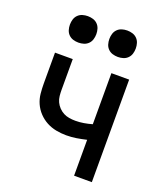

<svg xmlns="http://www.w3.org/2000/svg" viewBox="-137 -826 773 915"><g transform="rotate(20 250.0 -368.5)"><path d="M348 0V-182Q323 -176 297.5 -172Q272 -168 246 -168Q220 -168 194.5 -173Q169 -178 146.5 -190Q124 -202 106 -221Q88 -240 77.5 -263.5Q67 -287 64.5 -313Q62 -339 62 -364V-520H152V-364Q152 -349 153.5 -333.5Q155 -318 161.5 -304Q168 -290 179 -278.5Q190 -267 203.5 -260Q217 -253 232.5 -250.5Q248 -248 264 -248Q285 -248 306 -251.5Q327 -255 348 -261V-520H438V0ZM350 -603Q336 -603 323 -607Q310 -611 300.5 -620.5Q291 -630 287 -643Q283 -656 283 -670Q283 -684 287 -697Q291 -710 300.5 -719.5Q310 -729 323 -733Q336 -737 350 -737Q364 -737 377 -733Q390 -729 399.5 -719.5Q409 -710 413 -697Q417 -684 417 -670Q417 -656 413 -643Q409 -630 399.5 -620.5Q390 -611 377 -607Q364 -603 350 -603ZM150 -603Q136 -603 123 -607Q110 -611 100.5 -620.5Q91 -630 87 -643Q83 -656 83 -670Q83 -684 87 -697Q91 -710 100.5 -719.5Q110 -729 123 -733Q136 -737 150 -737Q164 -737 177 -733Q190 -729 199.5 -719.5Q209 -710 213 -697Q217 -684 217 -670Q217 -656 213 -643Q209 -630 199.5 -620.5Q190 -611 177 -607Q164 -603 150 -603Z"/></g></svg>

Font: Iosevka Curly Medium
Style: Regular
Weight: 500
Monospace: yes
Designer: Belleve Invis
Foundry: Belleve Invis
Version: Version 22.1.2; ttfautohint (v1.8.4)